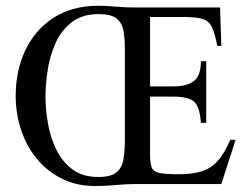

<svg xmlns="http://www.w3.org/2000/svg" viewBox="-20 -624 845 651"><path d="M778.8 -149.9 730.5 0H441.9Q407.7 0 372.8 3.4Q337.9 6.8 303.7 6.8Q239.7 6.8 189.5 -18.3Q139.2 -43.5 104.2 -86.4Q69.3 -129.4 51.3 -184.3Q33.2 -239.3 33.2 -298.8Q33.2 -384.8 66.2 -454.1Q99.1 -523.4 161.9 -564Q224.6 -604.5 314.5 -604.5Q337.4 -604.5 370.1 -601.6Q402.8 -598.6 444.3 -598.6H726.1L730.5 -468.3H716.8Q708.5 -510.3 699 -531.2Q689.5 -552.2 668 -559.3Q646.5 -566.4 601.1 -566.4H488.8V-331.1H567.9Q614.3 -331.1 637.7 -349.4Q661.1 -367.7 661.1 -416.5H679.2V-207.5H661.1Q657.7 -259.8 639.4 -278.1Q621.1 -296.4 567.9 -296.4H488.8V-99.6Q488.8 -69.8 494.6 -55.7Q500.5 -41.5 521.2 -37.4Q542 -33.2 586.4 -33.2Q634.8 -33.2 666.3 -43.9Q697.8 -54.7 719.7 -80.1Q741.7 -105.5 760.7 -149.9ZM403.3 -149.9V-460.4Q403.3 -495.1 398.4 -521Q393.6 -546.9 374.8 -561.5Q356 -576.2 314.5 -576.2Q259.3 -576.2 223.9 -549.1Q188.5 -522 168.9 -479Q149.4 -436 141.8 -387.5Q134.3 -338.9 134.3 -295.4Q134.3 -252.4 142.6 -205.3Q150.9 -158.2 170.9 -116.9Q190.9 -75.7 225.6 -49.8Q260.3 -23.9 313.5 -23.9Q355.5 -23.9 374.5 -39.3Q393.6 -54.7 398.4 -83Q403.3 -111.3 403.3 -149.9Z"/></svg>

Font: Rohingya Solluk
Style: Regular
Weight: 400
Designer: SIL International
Foundry: SIL International
Version: Version 1.001